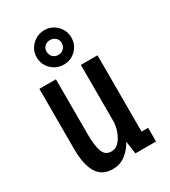

<svg xmlns="http://www.w3.org/2000/svg" viewBox="-183 -823 816 924"><g transform="rotate(-30 225.0 -361.0)"><path d="M167.5 11.5Q107.5 11.5 80.2 -34.2Q53 -80 53 -164.5V-500H145V-195Q145 -134 156.8 -99.8Q168.5 -65.5 203.5 -65.5Q235.5 -65.5 257.5 -100Q279.5 -134.5 283.5 -178.5V-500H376V-76H412.5V0H298L288 -70.5Q269 -35.5 238.5 -12Q208 11.5 167.5 11.5ZM215 -542Q175 -542 146.2 -569.5Q117.5 -597 117.5 -638Q117.5 -677 146.2 -705Q175 -733 215 -733Q253.5 -733 281.8 -705Q310 -677 310 -638Q310 -597 281.8 -569.5Q253.5 -542 215 -542ZM215 -595.5Q232 -595.5 244.2 -607.2Q256.5 -619 256.5 -638.5Q256.5 -655.5 244.2 -666.8Q232 -678 215 -678Q196.5 -678 184.5 -666.8Q172.5 -655.5 172.5 -638.5Q172.5 -619 184.5 -607.2Q196.5 -595.5 215 -595.5Z"/></g></svg>

Font: Trispace Condensed
Style: Regular
Weight: 400
Width: 3
Designer: Tyler Finck
Foundry: Etcetera Type Company
Version: Version 1.210; ttfautohint (v1.8.3)